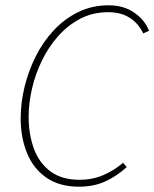

<svg xmlns="http://www.w3.org/2000/svg" viewBox="-20 -692 582 724"><path d="M278 12Q204 12 155 -22Q106 -56 82 -114.5Q58 -173 58 -246Q58 -304 72.5 -364Q87 -424 114.5 -479Q142 -534 182.5 -577.5Q223 -621 275 -646.5Q327 -672 390 -672Q446 -672 486 -644.5Q526 -617 542 -576L520 -566Q502 -604 469 -625Q436 -646 388 -646Q330 -646 283 -621.5Q236 -597 199.5 -556Q163 -515 138 -463.5Q113 -412 100.5 -357Q88 -302 88 -252Q88 -185 108 -131Q128 -77 170.5 -45.5Q213 -14 280 -14Q328 -14 369 -31.5Q410 -49 444 -78L458 -62Q418 -26 375 -7Q332 12 278 12Z"/></svg>

Font: Source Sans 3 VF
Style: Italic
Weight: 200
Italic angle: -11°
Designer: Paul D. Hunt
Foundry: Adobe Systems Incorporated
Version: Version 3.042;hotconv 1.0.118;makeotfexe 2.5.65603